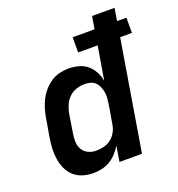

<svg xmlns="http://www.w3.org/2000/svg" viewBox="-134 -845 891 963"><g transform="rotate(-20 311.5 -363.5)"><path d="M202 8Q173 8 146.5 0Q120 -8 100 -25.5Q80 -43 68.5 -67.5Q57 -92 52.5 -119.5Q48 -147 49 -175.5Q50 -204 55 -233L72 -333Q76 -357 83 -380.5Q90 -404 101.5 -426.5Q113 -449 130 -468.5Q147 -488 168 -502Q189 -516 213.5 -522Q238 -528 262 -528Q289 -528 315.5 -521Q342 -514 361.5 -497.5Q381 -481 393.5 -457.5Q406 -434 410 -408L440 -587H336V-668H453L464 -735H584L573 -668H623V-587H560L463 0H343L356 -82Q344 -62 327.5 -44Q311 -26 290.5 -14Q270 -2 247 3Q224 8 202 8ZM253 -93Q273 -93 294 -98Q315 -103 332.5 -116.5Q350 -130 360.5 -149.5Q371 -169 374 -190L391 -290Q393 -306 394.5 -322Q396 -338 393.5 -353Q391 -368 385 -382.5Q379 -397 369 -407.5Q359 -418 343.5 -422.5Q328 -427 312 -427Q290 -427 268 -420Q246 -413 229 -397Q212 -381 202.5 -359.5Q193 -338 189 -317L173 -217Q169 -194 169.5 -171.5Q170 -149 180.5 -130.5Q191 -112 210.5 -102.5Q230 -93 253 -93Z"/></g></svg>

Font: Iosevka Extended Oblique
Style: Bold
Weight: 700
Width: 7
Italic angle: -9°
Monospace: yes
Designer: Belleve Invis
Foundry: Belleve Invis
Version: Version 32.5.0; ttfautohint (v1.8.4)